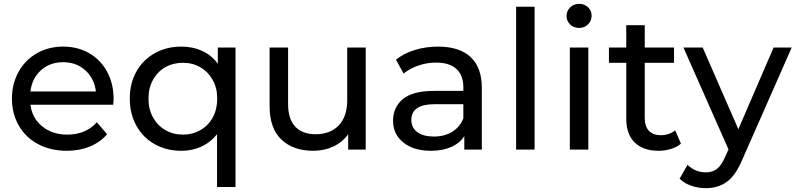

<svg xmlns="http://www.w3.org/2000/svg" viewBox="-20 -777 4131 997"><path d="M568 -233H138Q147 -163 199.5 -120.5Q252 -78 330 -78Q425 -78 483 -142L536 -80Q500 -38 446.5 -16Q393 6 327 6Q243 6 178 -28.5Q113 -63 77.5 -125Q42 -187 42 -265Q42 -342 76.5 -404Q111 -466 171.5 -500.5Q232 -535 308 -535Q384 -535 443.5 -500.5Q503 -466 536.5 -404Q570 -342 570 -262Q570 -251 568 -233ZM138 -302H478Q470 -369 423.5 -411.5Q377 -454 308 -454Q239 -454 192.5 -412Q146 -370 138 -302Z M1203 -530V194H1107V-80Q1074 -38 1026.5 -16Q979 6 922 6Q845 6 784 -28Q723 -62 688.5 -123.5Q654 -185 654 -265Q654 -345 688.5 -406Q723 -467 784 -501Q845 -535 922 -535Q981 -535 1030 -512.5Q1079 -490 1111 -446V-530ZM1108 -265Q1108 -320 1084.5 -362Q1061 -404 1020.5 -427.5Q980 -451 930 -451Q879 -451 838.5 -428Q798 -405 774.5 -362.5Q751 -320 751 -265Q751 -210 774.5 -167.5Q798 -125 838.5 -101.5Q879 -78 930 -78Q980 -78 1021 -101.5Q1062 -125 1085 -167.5Q1108 -210 1108 -265Z M1879 -530V0H1788V-80Q1759 -39 1711.5 -16.5Q1664 6 1608 6Q1502 6 1441 -52.5Q1380 -111 1380 -225V-530H1476V-236Q1476 -159 1513 -119.5Q1550 -80 1619 -80Q1695 -80 1739 -126Q1783 -172 1783 -256V-530Z M2482 -320V0H2391V-70Q2367 -33 2322.5 -13.5Q2278 6 2217 6Q2128 6 2074.5 -37Q2021 -80 2021 -150Q2021 -220 2072 -262.5Q2123 -305 2234 -305H2386V-324Q2386 -386 2350 -419Q2314 -452 2244 -452Q2197 -452 2152 -436.5Q2107 -421 2076 -395L2036 -467Q2077 -500 2134 -517.5Q2191 -535 2255 -535Q2365 -535 2423.5 -481Q2482 -427 2482 -320ZM2386 -162V-236H2238Q2116 -236 2116 -154Q2116 -114 2147 -91Q2178 -68 2233 -68Q2288 -68 2328 -92.5Q2368 -117 2386 -162Z M2660 -742H2756V0H2660Z M2939 -530H3035V0H2939ZM2922 -694Q2922 -720 2940.5 -738.5Q2959 -757 2987 -757Q3015 -757 3033.5 -739.5Q3052 -722 3052 -696Q3052 -669 3033.5 -650.5Q3015 -632 2987 -632Q2959 -632 2940.5 -650Q2922 -668 2922 -694Z M3516 -31Q3495 -13 3464 -3.5Q3433 6 3400 6Q3320 6 3276 -37Q3232 -80 3232 -160V-451H3142V-530H3232V-646H3328V-530H3480V-451H3328V-164Q3328 -121 3349.5 -98Q3371 -75 3411 -75Q3455 -75 3486 -100Z M4091 -530 3834 53Q3800 134 3754.5 167Q3709 200 3645 200Q3606 200 3569.5 187.5Q3533 175 3509 151L3550 79Q3591 118 3645 118Q3680 118 3703.5 99.5Q3727 81 3746 36L3763 -1L3529 -530H3629L3814 -106L3997 -530Z"/></svg>

Font: APTA Sans Medium
Style: Bold
Weight: 500
Version: Version 7.200